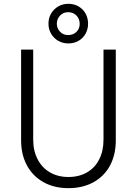

<svg xmlns="http://www.w3.org/2000/svg" viewBox="-20 -980 718 1008"><path d="M90.8 -243.2V-719.7H154.3V-247.1Q154.3 -188.5 177.5 -143.8Q200.7 -99.1 242.4 -75Q284.2 -50.8 338.9 -50.8Q395 -50.8 436.8 -75Q478.5 -99.1 501 -143.6Q523.4 -188 523.4 -247.1V-719.7H587.9V-243.2Q587.9 -167.5 557.4 -110.8Q526.9 -54.2 470.5 -23.2Q414.1 7.8 338.9 7.8Q265.1 7.8 209 -23.2Q152.8 -54.2 121.8 -111.1Q90.8 -168 90.8 -243.2ZM234.4 -855.5Q234.4 -885.3 248.3 -908.9Q262.2 -932.6 285.9 -946.3Q309.6 -960 338.9 -960Q368.7 -960 392.3 -946.3Q416 -932.6 429.2 -908.9Q442.4 -885.3 442.4 -855.5Q442.4 -826.7 429.2 -803Q416 -779.3 392.3 -765.6Q368.7 -752 338.9 -752Q309.6 -752 285.9 -765.6Q262.2 -779.3 248.3 -803Q234.4 -826.7 234.4 -855.5ZM398.4 -854.5Q398.4 -880.9 381.3 -898.4Q364.3 -916 337.9 -916Q312.5 -916 295.7 -898.7Q278.8 -881.3 278.3 -855.5Q278.8 -830.1 295.7 -813Q312.5 -795.9 337.9 -795.9Q364.3 -795.9 381.3 -812.7Q398.4 -829.6 398.4 -854.5Z"/></svg>

Font: Reddit Sans Chocolate Light
Style: Regular
Weight: 300
Designer: Stephen Hutchings
Foundry: Reddit
Version: Version 1.013